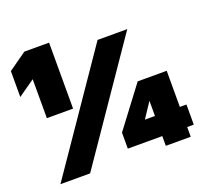

<svg xmlns="http://www.w3.org/2000/svg" viewBox="-132 -937 1168 1094"><g transform="rotate(-20 452.5 -390.0)"><path d="M111 -380V-616L10 -545V-702L120 -780H270V-380ZM55 0 535 -700H715L235 0ZM694 0V-59H485V-156L669 -400H845V-181H885V-59H845V0ZM633 -181H694V-273Z"/></g></svg>

Font: Golos Text ExtraBold
Style: Regular
Weight: 800
Designer: A.Korolkova, Vitaly Kuzmin
Foundry: ParaType Ltd
Version: Version 2.004